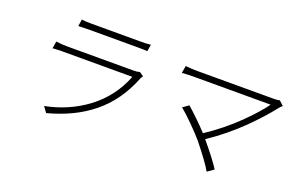

<svg xmlns="http://www.w3.org/2000/svg" viewBox="-92 -1033 2115 1398"><g transform="rotate(20 965.5 -334.0)"><path d="M869.3 -485.1 901.6 -463.1Q891 -448.9 888.1 -441.1Q849.8 -344.5 794.9 -267.8Q740.1 -191.1 669 -134.1Q598 -77.1 514.7 -37.3Q431.5 2.5 329.9 29.8L298.3 -13.8Q387.1 -30.9 467.7 -66.1Q548.3 -101.2 617.9 -153.1Q687.5 -204.9 742.4 -276.3Q797.2 -347.7 829.5 -432.9H295.8Q253.9 -432.9 212.4 -430L221.2 -485.1Q267.8 -479 303.3 -479H825.3Q853 -479 869.3 -485.1ZM333.1 -646 341.6 -698.9Q373.9 -695 418 -695H799Q846.9 -695 876.8 -698.9L867.9 -646Q847.3 -648.1 791.2 -648.1H410.2Q381.4 -648.1 333.1 -646Z M1897 -639.9 1931.5 -608Q1915.5 -593.8 1908.7 -584.9Q1873.2 -539.8 1831.9 -493.6Q1790.5 -447.4 1737 -394.5Q1683.6 -341.6 1617.9 -287.8Q1552.2 -234 1483 -187.9Q1583.1 -68.5 1623.6 -3.9L1573.9 30.9Q1542.6 -26.6 1437.9 -157Q1402 -199.9 1340 -261.4Q1278.1 -322.8 1245.7 -348L1290.8 -380Q1315.7 -359.7 1365.1 -312.3Q1414.4 -264.9 1452.8 -223Q1516.7 -264.6 1579.9 -315.7Q1643.1 -366.8 1693 -415.8Q1742.9 -464.8 1781.4 -508.2Q1820 -551.5 1845.2 -587H1249.3Q1192.1 -587 1158.4 -583.1L1168 -639.9Q1214.5 -634.9 1257.1 -634.9H1851.2Q1883.5 -634.9 1897 -639.9Z"/></g></svg>

Font: Karasuma Gothic
Style: Light Italic
Weight: 300
Italic angle: 9.39998°
Designer: Rasmus Andersson / Ryoko Nishizuka
Foundry: rsms
Version: Version 1.00